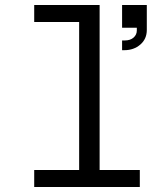

<svg xmlns="http://www.w3.org/2000/svg" viewBox="-20 -749 658 769"><path d="M379 -729V-68H540V0H117V-68H297V-661H117V-729ZM469 -638V-729H568V-629Q568 -593 542 -570.5Q516 -548 478 -548H469V-587H480Q502 -587 515 -598.5Q528 -610 528 -627V-638Z"/></svg>

Font: Fragment Mono
Style: Regular
Weight: 400
Monospace: yes
Designer: Wei Huang based on Nimbus Sans by URW Studio, based on Helvetica by Max Miedinger.
Foundry: Wei Huang
Version: Version 1.021; ttfautohint (v1.8.4.7-5d5b)